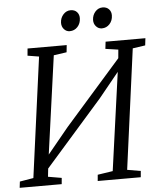

<svg xmlns="http://www.w3.org/2000/svg" viewBox="-61 -980 868 1033"><g transform="rotate(-5 373.5 -464.0)"><path d="M3 0 7 -33.5 81 -46 168.5 -694.5 107 -704.5 110.5 -743H322L318 -704.5L248 -694.5L170.5 -136L157.5 -144L289 -304L617 -676.5L589 -611.5L596.5 -694.5L527.5 -704.5L532 -743H747L742.5 -704.5L674.5 -694.5L587.5 -46L660 -33.5L657 0H424.5L427.5 -33.5L509.5 -46L587.5 -607.5L605 -602.5L473.5 -441L141 -63L169 -128L160 -46L233 -33.5L230 0ZM345 -816Q327 -816 314.2 -830.2Q301.5 -844.5 302 -865.5Q303 -891.5 319.5 -909.8Q336 -928 359 -928Q381 -928 393.2 -914.5Q405.5 -901 405 -881Q404.5 -853 387.5 -834.5Q370.5 -816 345 -816ZM518.5 -816Q500.5 -816 487.5 -830.2Q474.5 -844.5 475 -865.5Q476 -891.5 492.2 -909.8Q508.5 -928 531.5 -928Q553.5 -928 566 -914.5Q578.5 -901 578 -881Q577.5 -853 560.5 -834.5Q543.5 -816 518.5 -816Z"/></g></svg>

Font: Merriweather 28pt Light
Style: Italic
Weight: 300
Italic angle: -7.8°
Version: Version 2.101